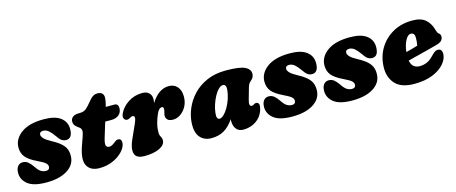

<svg xmlns="http://www.w3.org/2000/svg" viewBox="-39 -1032 3594 1513"><g transform="rotate(-15 1758.0 -275.0)"><path d="M221.5 -76.5Q236.5 -76.5 243.8 -84.2Q251 -92 251 -103.5Q251 -119.5 236.2 -133.2Q221.5 -147 172 -170.5Q110.5 -199.5 83.8 -231.5Q57 -263.5 57.5 -313.5Q59.5 -381.5 123.8 -428Q188 -474.5 307.5 -474.5Q398 -474.5 443.5 -440Q489 -405.5 489 -347.5Q489 -270.5 437 -270.5Q416.5 -270.5 400.2 -282Q384 -293.5 364 -324Q343.5 -353.5 323.2 -370.8Q303 -388 278.5 -388Q249 -388 249 -361.5Q250 -347.5 265.8 -330.8Q281.5 -314 326 -290Q374.5 -264 399.5 -239.5Q424.5 -215 432.8 -189Q441 -163 439 -133Q435 -67 371.2 -27.2Q307.5 12.5 201 12.5Q96.5 12.5 49.8 -24.8Q3 -62 3 -117.5Q3.5 -152 18.5 -171Q33.5 -190 59.5 -190Q84.5 -190 103.2 -174.2Q122 -158.5 140 -131.5Q161.5 -99 180.5 -87.8Q199.5 -76.5 221.5 -76.5Z M561 -339 548 -348.5Q534 -359 526.8 -370.2Q519.5 -381.5 519.5 -397Q519.5 -420.5 536.5 -434.2Q553.5 -448 583 -448H590.5Q615.5 -448 632.2 -455.5Q649 -463 669.5 -486.5L706.5 -529.5Q718 -543.5 733.2 -552.8Q748.5 -562 770.5 -562Q793.5 -562 806 -549.8Q818.5 -537.5 818.5 -517.5Q818.5 -504 815.2 -485.2Q812 -466.5 805 -442H874Q907 -442 907 -406Q907 -371.5 883.5 -351.2Q860 -331 820.5 -331H771L734 -210Q720 -163.5 726 -147.5Q732 -131.5 752 -131.5Q772.5 -131.5 797 -152.5Q809.5 -162.5 816.5 -166Q823.5 -169.5 832.5 -169.5Q859 -169.5 859 -137.5Q859 -114.5 842.2 -88.5Q825.5 -62.5 795.2 -39.8Q765 -17 723.8 -2.8Q682.5 11.5 633.5 11.5Q561.5 11.5 534 -38.8Q506.5 -89 546 -198.5L566.5 -256.5Q579.5 -291.5 578.8 -309Q578 -326.5 561 -339Z M943 -300.5Q926.5 -300.5 917.8 -316.5Q909 -332.5 921.5 -358Q942.5 -405 993.8 -439.2Q1045 -473.5 1110.5 -473.5Q1145.5 -473.5 1165 -454.8Q1184.5 -436 1184.5 -405.5Q1184.5 -391.5 1180.5 -372Q1243 -472 1326.5 -472Q1369.5 -472 1395.2 -442.5Q1421 -413 1421 -362Q1421 -317 1402 -282.2Q1383 -247.5 1354 -227.5Q1325 -207.5 1294 -207.5Q1260.5 -207.5 1247.8 -221.8Q1235 -236 1235 -250.5Q1235 -265.5 1239.8 -279.2Q1244.5 -293 1244.5 -309Q1244.5 -325.5 1231 -325.5Q1215 -325.5 1202.2 -308.2Q1189.5 -291 1174.5 -249Q1162.5 -214 1158.2 -189.2Q1154 -164.5 1154 -140.5Q1154 -118 1163 -103.8Q1172 -89.5 1172 -73Q1172 -35 1125.2 -11.8Q1078.5 11.5 1001.5 11.5Q934 11.5 922 -30.2Q910 -72 940.5 -140L992.5 -255.5Q1020 -317 989 -317Q980 -317 967.5 -309Q955 -300.5 943 -300.5Z M1908 -204.5Q1893.5 -152.5 1919.5 -152.5Q1927 -152.5 1931.5 -155Q1936 -157.5 1943 -162Q1954 -168 1964 -164Q1976.5 -161.5 1979.8 -146Q1983 -130.5 1973 -99.5Q1955.5 -48 1910.8 -18Q1866 12 1808 12Q1770.5 12 1750.5 -12.5Q1730.5 -37 1730.5 -79Q1730.5 -86 1731 -93Q1694.5 -39 1650.5 -13.5Q1606.5 12 1547.5 12Q1488.5 12 1454.5 -28.2Q1420.5 -68.5 1427 -152Q1431 -205.5 1455 -262Q1479 -318.5 1524.2 -366.8Q1569.5 -415 1636.5 -444.8Q1703.5 -474.5 1794 -474.5Q1908.5 -474.5 1951 -451.8Q1993.5 -429 1988.5 -389Q1985.5 -367.5 1975 -356.8Q1964.5 -346 1953 -334.8Q1941.5 -323.5 1935.5 -301.5ZM1627.5 -172.5Q1624 -143 1630.5 -131.2Q1637 -119.5 1647.5 -119.5Q1664 -119.5 1683.2 -137.8Q1702.5 -156 1720 -186.2Q1737.5 -216.5 1749.8 -253.2Q1762 -290 1765 -326.5Q1767 -346.5 1760.5 -358Q1754 -369.5 1741 -369.5Q1723.5 -369.5 1704.8 -351.2Q1686 -333 1670 -303.5Q1654 -274 1642.5 -239.5Q1631 -205 1627.5 -172.5Z M2228 -76.5Q2243 -76.5 2250.2 -84.2Q2257.5 -92 2257.5 -103.5Q2257.5 -119.5 2242.8 -133.2Q2228 -147 2178.5 -170.5Q2117 -199.5 2090.2 -231.5Q2063.5 -263.5 2064 -313.5Q2066 -381.5 2130.2 -428Q2194.5 -474.5 2314 -474.5Q2404.5 -474.5 2450 -440Q2495.5 -405.5 2495.5 -347.5Q2495.5 -270.5 2443.5 -270.5Q2423 -270.5 2406.8 -282Q2390.5 -293.5 2370.5 -324Q2350 -353.5 2329.8 -370.8Q2309.5 -388 2285 -388Q2255.5 -388 2255.5 -361.5Q2256.5 -347.5 2272.2 -330.8Q2288 -314 2332.5 -290Q2381 -264 2406 -239.5Q2431 -215 2439.2 -189Q2447.5 -163 2445.5 -133Q2441.5 -67 2377.8 -27.2Q2314 12.5 2207.5 12.5Q2103 12.5 2056.2 -24.8Q2009.5 -62 2009.5 -117.5Q2010 -152 2025 -171Q2040 -190 2066 -190Q2091 -190 2109.8 -174.2Q2128.5 -158.5 2146.5 -131.5Q2168 -99 2187 -87.8Q2206 -76.5 2228 -76.5Z M2718 -76.5Q2733 -76.5 2740.2 -84.2Q2747.5 -92 2747.5 -103.5Q2747.5 -119.5 2732.8 -133.2Q2718 -147 2668.5 -170.5Q2607 -199.5 2580.2 -231.5Q2553.5 -263.5 2554 -313.5Q2556 -381.5 2620.2 -428Q2684.5 -474.5 2804 -474.5Q2894.5 -474.5 2940 -440Q2985.5 -405.5 2985.5 -347.5Q2985.5 -270.5 2933.5 -270.5Q2913 -270.5 2896.8 -282Q2880.5 -293.5 2860.5 -324Q2840 -353.5 2819.8 -370.8Q2799.5 -388 2775 -388Q2745.5 -388 2745.5 -361.5Q2746.5 -347.5 2762.2 -330.8Q2778 -314 2822.5 -290Q2871 -264 2896 -239.5Q2921 -215 2929.2 -189Q2937.5 -163 2935.5 -133Q2931.5 -67 2867.8 -27.2Q2804 12.5 2697.5 12.5Q2593 12.5 2546.2 -24.8Q2499.5 -62 2499.5 -117.5Q2500 -152 2515 -171Q2530 -190 2556 -190Q2581 -190 2599.8 -174.2Q2618.5 -158.5 2636.5 -131.5Q2658 -99 2677 -87.8Q2696 -76.5 2718 -76.5Z M3482.5 -159.5Q3482.5 -118.5 3449.2 -78.8Q3416 -39 3353.5 -13.2Q3291 12.5 3202.5 12.5Q3094 12.5 3045.8 -42.8Q2997.5 -98 3002 -183.5Q3005.5 -265 3045.5 -330.8Q3085.5 -396.5 3154.5 -435.5Q3223.5 -474.5 3314 -474.5Q3385 -474.5 3421.5 -441.8Q3458 -409 3471.5 -356.5Q3478.5 -330 3488 -323Q3504 -312.5 3504 -293.5Q3504 -276.5 3492 -262Q3480 -247.5 3447.5 -239Q3417.5 -230.5 3375.8 -219.8Q3334 -209 3289.2 -197.8Q3244.5 -186.5 3205.5 -176.5Q3217.5 -111.5 3279.5 -111.5Q3344 -111.5 3390.5 -162Q3410.5 -184 3424.5 -192.5Q3438.5 -201 3454.5 -199Q3470 -197 3476.2 -185.2Q3482.5 -173.5 3482.5 -159.5ZM3275 -377Q3251.5 -377 3231.5 -340Q3211.5 -303 3205 -246Q3230.5 -252.5 3255.8 -259.5Q3281 -266.5 3300.5 -272.5Q3307 -298.5 3307 -336.5Q3307 -377 3275 -377Z"/></g></svg>

Font: Fraunces 72pt S100 Black
Style: Italic
Weight: 900
Italic angle: -16°
Version: Version 1.000; ttfautohint (v1.8.3)